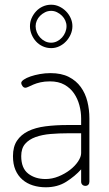

<svg xmlns="http://www.w3.org/2000/svg" viewBox="-20 -788 463 814"><path d="M197 -768Q215 -768 231 -760.5Q247 -753 259.5 -740.5Q272 -728 279.5 -711.5Q287 -695 287 -677Q287 -659 279.5 -642Q272 -625 259.5 -612Q247 -599 231 -591.5Q215 -584 197 -584Q178 -584 161.5 -591.5Q145 -599 133 -612Q121 -625 114 -642Q107 -659 107 -677Q107 -695 114 -711Q121 -727 133 -740Q145 -753 161.5 -760.5Q178 -768 197 -768ZM262 -677Q262 -689 257 -700.5Q252 -712 243 -721Q234 -730 222 -736Q210 -742 197 -742Q183 -742 171 -736Q159 -730 150 -721Q141 -712 136 -700.5Q131 -689 131 -677Q131 -664 136 -651.5Q141 -639 150 -629Q159 -619 171 -613Q183 -607 197 -607Q210 -607 222 -613Q234 -619 243 -629Q252 -639 257 -651.5Q262 -664 262 -677ZM194 -478Q240 -478 271.5 -462Q303 -446 322.5 -419Q342 -392 350.5 -357.5Q359 -323 359 -286V-18Q359 -10 354.5 -5Q350 0 342 0Q334 0 329 -5Q324 -10 324 -18V-70Q298 -41 261 -17.5Q224 6 174 6Q145 6 119.5 -2Q94 -10 75 -26.5Q56 -43 45.5 -67.5Q35 -92 35 -126Q35 -166 52 -191.5Q69 -217 99.5 -232Q130 -247 173 -252.5Q216 -258 268 -258H324V-286Q324 -314 316.5 -342Q309 -370 293.5 -392.5Q278 -415 253 -429Q228 -443 192 -443Q169 -443 151.5 -439Q134 -435 121.5 -429.5Q109 -424 100.5 -420Q92 -416 88 -416Q80 -416 75 -423.5Q70 -431 70 -436Q70 -443 81 -450.5Q92 -458 109.5 -464Q127 -470 149 -474Q171 -478 194 -478ZM324 -223H269Q230 -223 194.5 -220Q159 -217 131 -207Q103 -197 86.5 -178Q70 -159 70 -126Q70 -75 99.5 -52Q129 -29 173 -29Q201 -29 228 -40Q255 -51 276.5 -67.5Q298 -84 311 -103.5Q324 -123 324 -139Z"/></svg>

Font: AkaAcidDosis
Style: ExtraLight
Weight: 250
Designer: Edgar Tolentino, Pablo Impallari, Igino Marini, Aka-Acid
Foundry: Edgar Tolentino, Pablo Impallari, Igino Marini, Aka-Acid
Version: Version 1.007